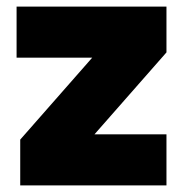

<svg xmlns="http://www.w3.org/2000/svg" viewBox="-20 -559 552 579"><path d="M41 -138 258 -385H30V-539H482V-401L265 -154H482V0H41Z"/></svg>

Font: Exo Black
Style: Regular
Weight: 900
Designer: Natanael Gama
Foundry: Natanael Gama
Version: Version 1.500; ttfautohint (v1.6)